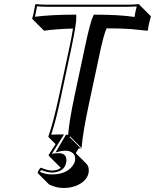

<svg xmlns="http://www.w3.org/2000/svg" viewBox="-20 -668 759 940"><path d="M351.1 82 402.3 132.8Q418.9 150.9 413.6 178.7Q404.3 222.2 349.1 242.7Q321.3 252.4 291 252.4Q254.9 252 220.7 235.4L164.1 179.2Q168.5 162.6 179.7 152.8Q214.4 167 234.4 167Q261.2 166.5 277.8 153.8L222.2 98.1L217.3 91.8L252 37.6L217.3 2.9L216.8 0Q241.2 -68.8 269.5 -200.2L321.8 -444.8Q330.6 -486.8 337.4 -528.3Q244.6 -525.4 195.8 -517.6L139.2 -574.2L137.7 -578.1Q145.5 -601.6 152.3 -645L154.8 -647.9Q179.2 -645 213.9 -645H600.1Q636.2 -645 660.6 -647.9L662.1 -645L718.8 -588.4Q706.5 -545.4 704.6 -521.5L701.7 -517.6Q701.7 -517.6 618.2 -525.9Q564 -529.3 502 -529.3Q487.8 -501.5 464.4 -388.2L412.1 -143.6Q384.8 -13.7 379.4 56.6L323.2 0L320.3 2.9L377 59.6Q375 59.6 365.2 58.1ZM268.6 82Q300.8 82 304.7 109.9Q305.2 113.3 305.2 116.2Q305.2 123 303.7 128.9Q295.4 168.9 248.5 175.8Q241.2 176.8 234.4 176.8Q211.4 176.3 181.6 164.6Q177.7 169.4 175.8 173.8Q203.6 186 234.4 186Q301.3 186 334 146Q344.2 132.8 347.2 120.1Q354 80.6 314.9 71.3Q307.1 69.8 299.3 69.8Q286.1 69.8 274.9 72.8L252 78.1L303.2 -8.8L309.6 -8.3Q312 -8.3 313.5 -7.8Q319.3 -78.6 345.7 -202.1L397.9 -447.3Q421.9 -560.1 436.5 -590.3L439.5 -596.2H445.8Q564.5 -596.2 638.7 -585Q641.6 -606.9 649.4 -636.7Q626.5 -634.8 600.1 -634.8H213.9Q183.6 -634.8 161.1 -637.2Q156.2 -606 150.9 -585.9Q231.4 -596.2 343.8 -596.2H353L353.5 -586.9Q355.5 -558.1 331.5 -442.9L279.3 -197.8Q253.4 -75.2 230.5 -8.3Q248 -9.8 270 -9.8H293.5L233.9 85Q248.5 82 268.6 82Z"/></svg>

Font: Linux Biolinum Shadow O
Style: Italic
Weight: 400
Italic angle: -12°
Designer: Philipp H. Poll
Foundry: Philipp H. Poll
Version: Version 0.6.2